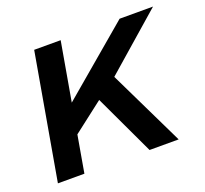

<svg xmlns="http://www.w3.org/2000/svg" viewBox="-97 -641 808 756"><g transform="rotate(-20 307.0 -263.0)"><path d="M24 0 116 -526H227L184 -280L474 -526H614L376 -318L530 0H408L289 -253L162 -155L135 0Z"/></g></svg>

Font: Archivo SemiExpanded Medium
Style: Italic
Weight: 500
Width: 6
Italic angle: -10°
Designer: Hector Gatti
Foundry: Omnibus-Type
Version: Version 2.001